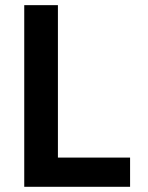

<svg xmlns="http://www.w3.org/2000/svg" viewBox="-20 -718 569 738"><path d="M202.6 -698.2V-112.3H480V0H73.2V-698.2Z"/></svg>

Font: Voltera
Style: Bold
Weight: 700
Designer: Bernd Montag
Version: Version 1.301